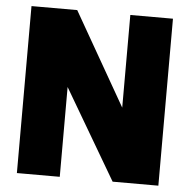

<svg xmlns="http://www.w3.org/2000/svg" viewBox="-51 -751 794 803"><g transform="rotate(5 346.0 -350.0)"><path d="M49 0V-701H241L464 -311V-700H643V1H451L229 -377V0Z"/></g></svg>

Font: Georama ExtraBold
Style: Regular
Weight: 800
Designer: Jean-Baptiste Levee
Foundry: Production Type
Version: Version 1.001